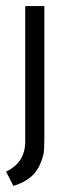

<svg xmlns="http://www.w3.org/2000/svg" viewBox="-24 -404 224 632"><path d="M122 -384V50Q122 89 119 104Q116 119 105 143Q83 189 20 208L-4 161Q59 131 59 62V-384Z"/></svg>

Font: Cambay Devanagari
Style: Regular
Weight: 400
Designer: Pooja Saxena
Foundry: Pooja Saxena
Version: Version 1.180;PS 001.180;hotconv 1.0.70;makeotf.lib2.5.58329